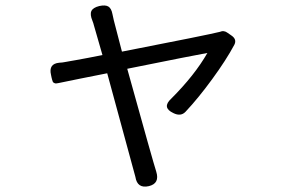

<svg xmlns="http://www.w3.org/2000/svg" viewBox="-20 -618 1040 711"><path d="M401.4 -543Q416 -485.4 431.6 -426.8Q752 -489.3 793.9 -500Q809.6 -506.8 823.2 -496.1L835.9 -487.3Q858.4 -472.7 847.7 -452.1Q817.4 -395.5 765.6 -324.7Q713.9 -253.9 667 -204.1Q649.4 -185.5 622.1 -199.2Q578.1 -219.7 614.3 -252.9Q701.2 -339.8 748 -421.9Q703.1 -414.1 451.2 -363.3Q548.8 -11.7 558.6 17.6Q572.3 61.5 531.2 71.3Q488.3 81.1 481.4 37.1Q479.5 29.3 377 -346.7Q337.9 -338.9 276.4 -326.7Q214.8 -314.5 197.3 -310.5Q192.4 -309.6 188.5 -309.1Q184.6 -308.6 182.1 -310.1Q179.7 -311.5 177.7 -312.5Q175.8 -313.5 174.8 -317.4Q173.8 -321.3 172.9 -323.2Q171.9 -325.2 170.9 -331.1Q169.9 -336.9 168.9 -340.8Q159.2 -381.8 199.2 -385.7Q205.1 -385.7 211.4 -386.7Q217.8 -387.7 226.1 -389.2Q234.4 -390.6 239.3 -391.6Q245.1 -392.6 261.7 -395.5Q278.3 -398.4 306.6 -403.8Q335 -409.2 359.4 -414.1Q351.6 -442.4 340.3 -480.5Q329.1 -518.6 327.1 -526.4Q326.2 -531.2 322.3 -541Q312.5 -564.5 318.4 -577.1Q324.2 -589.8 347.7 -595.7Q370.1 -600.6 381.3 -593.8Q392.6 -586.9 396.5 -565.4Q397.5 -558.6 401.4 -543Z"/></svg>

Font: GenSenMaruGothic TW TTF Regular
Style: Regular
Weight: 400
Version: Version 1.301